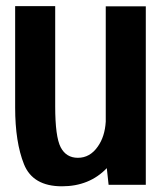

<svg xmlns="http://www.w3.org/2000/svg" viewBox="-20 -616 550 640"><path d="M342 0 336 -55.5Q278 5 186.5 5Q89.5 5 60 -68.5Q30.5 -142 30.5 -257.5V-595.5H164V-261.5Q164 -160.5 182.2 -125.2Q200.5 -90 239.5 -90Q280 -90 306 -127.5Q329.5 -160.5 332.5 -210.5V-595H466V0Z"/></svg>

Font: Anybody SemiBold
Style: Regular
Weight: 600
Designer: Tyler Finck
Foundry: Etcetera Type Company
Version: Version 1.010; ttfautohint (v1.8.3) -l 8 -r 50 -G 200 -x 14 